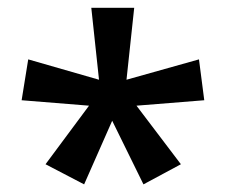

<svg xmlns="http://www.w3.org/2000/svg" viewBox="-20 -780 588 498"><path d="M328.1 -759.8 308.1 -573.2 496.1 -626 509.8 -520 334 -505.9 449.2 -354 352.1 -301.8 271 -466.8 198.2 -301.8 98.1 -354 210.9 -505.9 36.1 -520 53.2 -626 236.8 -573.2 216.8 -759.8Z"/></svg>

Font: JBL Sans
Style: Semibold
Weight: 600
Version: Version 1.10